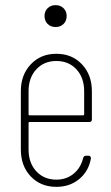

<svg xmlns="http://www.w3.org/2000/svg" viewBox="-20 -718 431 746"><path d="M327 -244H95Q91 -244 91 -240V-137Q91 -85 121 -52.5Q151 -20 199 -20Q238 -20 266 -43Q294 -66 303 -104Q306 -113 314 -113H324Q329 -113 331.5 -109.5Q334 -106 333 -101Q324 -52 287.5 -22Q251 8 199 8Q138 8 99.5 -32.5Q61 -73 61 -137V-364Q61 -427 99.5 -468Q138 -509 199 -509Q260 -509 298.5 -468Q337 -427 337 -364V-254Q337 -244 327 -244ZM91 -364V-274Q91 -270 95 -270H303Q307 -270 307 -274V-364Q307 -416 277 -448.5Q247 -481 199 -481Q151 -481 121 -448.5Q91 -416 91 -364ZM153 -656Q153 -674 165 -686Q177 -698 196 -698Q215 -698 227 -686Q239 -674 239 -656Q239 -637 227 -625Q215 -613 196 -613Q177 -613 165 -625Q153 -637 153 -656Z"/></svg>

Font: Barlow Condensed Thin
Style: Regular
Weight: 250
Width: 3
Designer: Jeremy Tribby
Foundry: Tribby Type
Version: Version 1.408